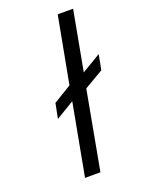

<svg xmlns="http://www.w3.org/2000/svg" viewBox="-141 -805 646 870"><g transform="rotate(-20 182.0 -369.5)"><path d="M113.8 0 178.2 -346.2 89.8 -293 104 -365.2 190.9 -418 251 -738.8H325.2L272 -451.2L363.8 -505.9L350.1 -433.1L257.8 -378.9L188 0Z"/></g></svg>

Font: Involve
Style: Italic
Weight: 400
Italic angle: -10.5°
Designer: Stefan Peev
Foundry: Context Ltd.
Version: Version 1.001